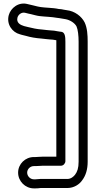

<svg xmlns="http://www.w3.org/2000/svg" viewBox="-20 -820 529 1060"><path d="M176 170H167C147.1 170 130 152.7 130 133C130 113.7 146.6 97 167 97H176C191.5 97 204.1 95 215 95H316C331.1 95 341 80.7 341 70V-589C341 -616.9 339.5 -645 314 -645H312.6C298 -647.8 288.7 -648.3 281.1 -650.3C279.1 -650.7 276.6 -651 275 -651C268 -651 251.9 -653 240.3 -653.9L213.3 -656.9C183.6 -659 158.8 -664.6 136.1 -670.3L112.6 -676.1C92 -682.3 68.8 -694.5 76.6 -723.5C81 -739.7 99.9 -754.9 120 -749C130 -746.1 143.3 -743.5 151.3 -741.7L174.4 -735.9C191 -731.4 206.1 -730.2 220 -729.1L247.2 -727.1C262.4 -726 283.4 -723.8 293.3 -721.7C297.1 -720.7 305.2 -720.1 306.9 -720C313.1 -718.7 319 -717.8 323.6 -717.2L340.9 -714.3C366.7 -710 392.9 -692.8 402.5 -674.1C410.2 -657 414 -623.1 414 -590V73C414 107.7 406.8 128.4 394.2 144.8C386.3 155 371.5 168 352 168H202C193.3 168 184.7 170 176 170ZM290.9 -597.9C290.9 -595.7 291 -592.1 291 -589V45H215C199.1 45 186.3 47 176 47H167C119.7 47 80 85.1 80 133C80 180.4 119.1 220 167 220H176C185.4 220 193.9 219.4 203.8 218H352C388.1 218 418.7 198.1 434.4 174.4C453.6 149.1 464 114.7 464 73V-590C464 -626.3 461.9 -665.1 447.5 -695.9C430.5 -729.9 392.4 -759.1 348.3 -763.8L331.1 -766.7C323.5 -767.9 317.5 -770 310 -770C307.2 -770 305.1 -770.2 305.1 -770.2C287.4 -774.2 267.7 -775.7 250.8 -776.9L224 -778.9C211.6 -780 195.8 -781.8 187.5 -784.2L162.7 -790.3C153.1 -792.5 143.4 -795.4 132.6 -797.4C82.1 -811.2 38.8 -775.1 28.4 -736.5C14.5 -685.3 48.4 -641.4 89.4 -630.9C92.9 -629.8 96.4 -628.6 99.9 -627.7L123.4 -621.9C148.2 -614.5 177.2 -609.4 208.7 -607.1L235.7 -604.1C246.3 -603.3 258.9 -601.4 271.9 -601C277.9 -599.7 284.3 -598.8 290.9 -597.9Z"/></svg>

Font: Smoothie
Style: Outline
Weight: 400
Foundry: Cannot Into Space Fonts
Version: Version 0.8